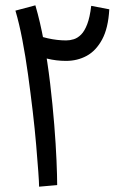

<svg xmlns="http://www.w3.org/2000/svg" viewBox="-20 -696 469 722"><path d="M195 0 127 6Q127 -9 124 -50.5Q121 -92 116 -151Q111 -210 103 -278Q95 -346 85.5 -415Q76 -484 64 -546.5Q52 -609 38 -656L113 -676Q131 -615 145 -539Q159 -463 168.5 -382.5Q178 -302 184 -227Q190 -152 192.5 -92.5Q195 -33 195 0ZM228 -467Q192 -467 157.5 -475.5Q123 -484 100 -494V-573Q124 -560 159.5 -552Q195 -544 229 -544Q243 -544 257.5 -548.5Q272 -553 285 -566Q298 -579 308 -605Q318 -631 323 -674L391 -661Q387 -590 364 -547.5Q341 -505 306 -486Q271 -467 228 -467Z"/></svg>

Font: Noto Sans Arabic ExtraCondensed
Style: Regular
Weight: 400
Width: 2
Designer: Monotype Design Team, Nadine Chahine, Nizar Qandah and Khaled Hosny
Foundry: Monotype Imaging Inc.
Version: Version 2.012